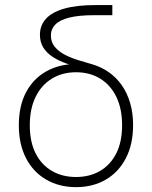

<svg xmlns="http://www.w3.org/2000/svg" viewBox="-20 -748 615 777"><path d="M287.6 9.3Q219.7 9.3 167.2 -21Q114.7 -51.3 85.4 -107.7Q56.2 -164.1 56.2 -241.2Q56.2 -319.3 85.4 -374.5Q114.7 -429.7 167.2 -459.2Q219.7 -488.8 287.6 -488.8L323.7 -469.7Q282.7 -479 249.5 -490.7Q216.3 -502.4 192.1 -518.6Q168 -534.7 154.8 -556.4Q141.6 -578.1 141.6 -607.4Q141.6 -645 165.8 -671.9Q189.9 -698.7 240 -713.1Q290 -727.5 367.7 -727.5H434.6V-686.5H361.3Q298.8 -686.5 260.3 -676.8Q221.7 -667 203.9 -648.7Q186 -630.4 186 -604.5Q186 -576.7 202.6 -557.4Q219.2 -538.1 245.1 -525.1Q271 -512.2 299.6 -503.7Q328.1 -495.1 351.6 -488.3Q389.2 -477.5 419.9 -456.1Q450.7 -434.6 472.7 -403.3Q494.6 -372.1 506.6 -331.5Q518.6 -291 518.6 -241.7Q518.6 -164.1 489.3 -107.7Q460 -51.3 408 -21Q356 9.3 287.6 9.3ZM287.6 -31.7Q343.3 -31.7 385.3 -56.4Q427.2 -81.1 450.7 -127.7Q474.1 -174.3 474.1 -241.2Q474.1 -308.1 450.7 -356.2Q427.2 -404.3 385.3 -429.9Q343.3 -455.6 287.6 -455.6Q232.4 -455.6 190.2 -429.9Q147.9 -404.3 124.3 -356.2Q100.6 -308.1 100.6 -241.2Q100.6 -174.3 124 -127.7Q147.5 -81.1 189.7 -56.4Q231.9 -31.7 287.6 -31.7Z"/></svg>

Font: Inter 16pt ExtraLight
Style: Regular
Weight: 250
Version: Version 4.001;git-66647c0bb